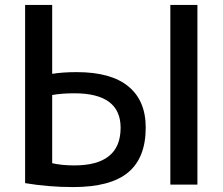

<svg xmlns="http://www.w3.org/2000/svg" viewBox="-20 -750 904 780"><path d="M672 0V-730H782V0ZM82 -730H192V-450Q234 -457 292 -457Q431 -457 501.5 -399Q572 -341 572 -232Q572 -109 500.5 -49.5Q429 10 277 10Q178 10 82 -6ZM192 -364V-87Q231 -78 282 -78Q470 -78 470 -231Q470 -371 282 -371Q230 -371 192 -364Z"/></svg>

Font: Mplus 1p Medium
Style: Regular
Weight: 500
Version: Version 1.061